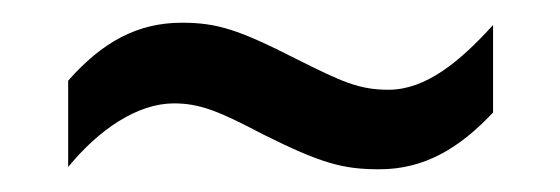

<svg xmlns="http://www.w3.org/2000/svg" viewBox="-20 -407 493 169"><path d="M40 -336V-260C67 -293 101 -316 133 -316C156 -316 173 -309 211 -289C263 -263 282 -258 314 -258C353 -258 384 -276 414 -308V-385C385 -353 355 -328 322 -328C296 -328 281 -335 241 -355C190 -381 171 -387 140 -387C101 -387 70 -370 40 -336Z"/></svg>

Font: Noto Sans Gurmukhi UI Condensed
Style: Regular
Weight: 400
Width: 3
Designer: Jelle Bosma - Monotype Design Team
Foundry: Monotype Imaging Inc.
Version: Version 2.004